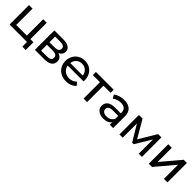

<svg xmlns="http://www.w3.org/2000/svg" viewBox="394 -2051 3695 3695"><g transform="rotate(45 2241.5 -204.0)"><path d="M92.8 0V-529.8H189V-84H479V-529.8H575.2V-84H659.2V127H567.9V0Z M782.7 0V-529.8H1028.8Q1123 -529.8 1176 -494.4Q1229 -459 1229 -394Q1229 -352.1 1206.5 -321.5Q1184.1 -291 1144 -274.9Q1247.1 -249 1247.1 -146Q1247.1 -76.2 1194.6 -38.1Q1142.1 0 1038.1 0ZM877 -74.2H1030.8Q1090.8 -74.2 1120.8 -93Q1150.9 -111.8 1150.9 -151.9Q1150.9 -192.9 1123.3 -212.9Q1095.7 -232.9 1037.1 -232.9H877ZM877 -301.8H1021Q1076.2 -301.8 1104.5 -321.8Q1132.8 -341.8 1132.8 -379.9Q1132.8 -456.1 1021 -456.1H877Z M1347.7 -265.1Q1347.7 -342.3 1382.1 -404.1Q1416.5 -465.8 1477.1 -500.5Q1537.6 -535.2 1613.8 -535.2Q1689.9 -535.2 1749.3 -500.5Q1808.6 -465.8 1842 -403.8Q1875.5 -341.8 1875.5 -262.2Q1875.5 -251 1873.5 -232.9H1443.8Q1452.6 -163.1 1505.1 -120.6Q1557.6 -78.1 1635.7 -78.1Q1731 -78.1 1788.6 -142.1L1841.8 -80.1Q1805.7 -38.1 1752.2 -16.1Q1698.7 5.9 1632.8 5.9Q1548.8 5.9 1483.6 -28.6Q1418.5 -63 1383.1 -125Q1347.7 -187 1347.7 -265.1ZM1443.8 -301.8H1783.7Q1775.9 -368.7 1729.2 -411.4Q1682.6 -454.1 1613.8 -454.1Q1544.4 -454.1 1498 -412.1Q1451.7 -370.1 1443.8 -301.8Z M1913.6 -445.8V-529.8H2397.5V-445.8H2203.6V0H2107.9V-445.8Z M2450.2 -149.9Q2450.2 -219.7 2501.2 -262.5Q2552.2 -305.2 2663.6 -305.2H2815.4V-324.2Q2815.4 -386.2 2779.3 -419.2Q2743.2 -452.1 2673.3 -452.1Q2626.5 -452.1 2581.5 -436.5Q2536.6 -420.9 2505.4 -395L2465.3 -466.8Q2506.3 -500 2563.5 -517.6Q2620.6 -535.2 2684.6 -535.2Q2794.4 -535.2 2853 -481Q2911.6 -426.8 2911.6 -319.8V0H2820.3V-69.8Q2796.4 -32.7 2752 -13.4Q2707.5 5.9 2646.5 5.9Q2557.6 5.9 2503.9 -37.1Q2450.2 -80.1 2450.2 -149.9ZM2545.4 -153.8Q2545.4 -113.8 2576.4 -90.8Q2607.4 -67.9 2662.6 -67.9Q2717.3 -67.9 2757.3 -92.5Q2797.4 -117.2 2815.4 -162.1V-235.8H2667.5Q2545.4 -235.8 2545.4 -153.8Z M3084 0V-529.8H3183.1L3391.1 -171.9L3605 -529.8H3695.3V0H3608.4V-387.2L3410.2 -60.1H3368.2L3172.4 -388.2V0Z M3881.8 0V-529.8H3978V-144L4303.2 -529.8H4390.1V0H4293.9V-386.2L3970.2 0Z"/></g></svg>

Font: Montserrat Medium
Style: Regular
Weight: 500
Designer: Julieta Ulanovsky
Foundry: Julieta Ulanovsky
Version: Version 7.200